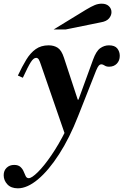

<svg xmlns="http://www.w3.org/2000/svg" viewBox="-73 -708 670 1042"><path d="M24 314Q-13 314 -33 292.5Q-53 271 -53 243Q-53 218 -37 202.5Q-21 187 4 187Q26 187 38 198Q50 209 55.5 223Q61 237 66.5 248Q72 259 83 259Q99 259 132.5 226Q166 193 206 134.5Q246 76 283 2L315 -63L432 -384Q449 -431 471 -446.5Q493 -462 518 -462Q550 -462 563.5 -445Q577 -428 577 -405Q577 -379 561 -362.5Q545 -346 519 -346Q504 -346 494.5 -352.5Q485 -359 477 -359Q470 -359 464 -353Q458 -347 449 -326L351 -78Q305 40 248 128.5Q191 217 133 265.5Q75 314 24 314ZM283 31 150 -354Q143 -376 137.5 -385Q132 -394 123 -394Q109 -394 94 -370.5Q79 -347 51 -286L24 -298Q47 -347 69.5 -384Q92 -421 121 -441.5Q150 -462 191 -462Q220 -462 240.5 -448.5Q261 -435 274 -395L349 -167H353L362 -129ZM218 -548 393 -655Q423 -673 441.5 -680.5Q460 -688 479 -688Q504 -688 518 -674.5Q532 -661 532 -642Q532 -624 518.5 -608Q505 -592 475 -587L283 -548Z"/></svg>

Font: Libre Bodoni SemiBold
Style: Italic
Weight: 600
Italic angle: -13°
Version: Version 2.003